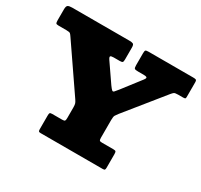

<svg xmlns="http://www.w3.org/2000/svg" viewBox="-164 -953 1213 1157"><g transform="rotate(30 442.5 -375.0)"><path d="M225 -18Q225 -7 228 -3.5Q231 0 241 0H673Q684.5 0 687.2 -4Q690 -8 690 -19.5V-110.5Q690 -125.5 687 -130.2Q684 -135 669.5 -135H590Q576 -135 573 -139.8Q570 -144.5 570 -158.5V-281.5Q570 -305 575.2 -313.5Q580.5 -322 590 -334.5L799.5 -594Q809 -605.5 815.2 -610.2Q821.5 -615 843.5 -615H876.5Q886.5 -615 890.8 -617Q895 -619 895 -628.5V-730.5Q895 -745 889.2 -747.5Q883.5 -750 870.5 -750H560Q543.5 -750 539.2 -746Q535 -742 535 -725V-641.5Q535 -622.5 540.5 -618.8Q546 -615 565 -615H603.5Q619.5 -615 625 -610.5Q630.5 -606 618 -590L521.5 -465Q507.5 -447 500.5 -439.8Q493.5 -432.5 486.8 -438Q480 -443.5 466 -463L380 -588Q369 -604 372.5 -609.5Q376 -615 394.5 -615H437Q451.5 -615 455.8 -619.2Q460 -623.5 460 -638.5V-721Q460 -741.5 452.2 -745.8Q444.5 -750 425.5 -750H28.5Q7 -750 -1.5 -744.2Q-10 -738.5 -10 -715V-640.5Q-10 -625 -7 -620Q-4 -615 11.5 -615H64.5Q87 -615 92.8 -610Q98.5 -605 107 -592L320.5 -280.5Q328 -269.5 331.5 -260.8Q335 -252 335 -231.5V-159.5Q335 -144 331.5 -139.5Q328 -135 313 -135H245Q231 -135 228 -130.8Q225 -126.5 225 -112Z"/></g></svg>

Font: Besley Black
Style: Regular
Weight: 900
Designer: Owen Earl
Foundry: indestructible type*
Version: Version 2.001